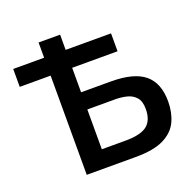

<svg xmlns="http://www.w3.org/2000/svg" viewBox="-125 -843 985 972"><g transform="rotate(-20 367.0 -356.5)"><path d="M181 0V-534.5H14.5V-631H181V-713H297V-631H541.5V-534.5H297V-402.5H456.5Q581 -402.5 638.2 -355.2Q695.5 -308 695.5 -208.5Q695.5 -149 673.5 -101.8Q651.5 -54.5 597 -27.2Q542.5 0 444.5 0ZM297 -95.5H424Q506.5 -95.5 541.2 -123Q576 -150.5 576 -211.5Q576 -254 556.5 -275.2Q537 -296.5 507.2 -303.2Q477.5 -310 447 -310H297Z"/></g></svg>

Font: Commissioner Medium
Style: Regular
Weight: 500
Designer: Kostas Bartsokas
Foundry: Kostas Bartsokas
Version: Version 1.000; ttfautohint (v1.8.3)